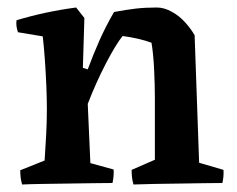

<svg xmlns="http://www.w3.org/2000/svg" viewBox="-20 -488 633 512"><path d="M39 4Q36 -6 35 -15Q34 -24 34 -34L99 -60Q101 -90 103 -126.5Q105 -163 105 -197Q105 -225 103.5 -260.5Q102 -296 99.5 -330.5Q97 -365 94 -391L28 -402Q25 -410 24 -418Q23 -426 24 -434Q100 -457 183 -468L205 -440L201 -307L214 -303Q228 -341 244.5 -378.5Q261 -416 284 -456Q316 -462 341.5 -465Q367 -468 398 -468Q418 -468 438.5 -456.5Q459 -445 474.5 -427.5Q490 -410 499 -394Q502 -309 505 -224Q508 -139 511 -54L576 -35Q577 -17 573 0Q554 0 523.5 0.5Q493 1 458 1.5Q423 2 390.5 2.5Q358 3 336 4Q333 -6 332 -15.5Q331 -25 331 -35L393 -62V-227Q393 -261 391 -302.5Q389 -344 384 -374Q368 -380 348.5 -384.5Q329 -389 307 -392Q289 -370 262.5 -319Q236 -268 214 -211L221 -53L283 -36Q284 -18 280 0Q261 0 229 0.5Q197 1 160.5 1.5Q124 2 91.5 2.5Q59 3 39 4Z"/></svg>

Font: Labrada SemiBold
Style: Regular
Weight: 600
Designer: Mercedes Jáuregui
Foundry: Omnibus-Type Team
Version: Version 1.000; ttfautohint (v1.8.4.7-5d5b)